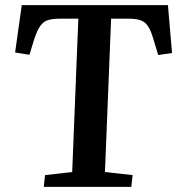

<svg xmlns="http://www.w3.org/2000/svg" viewBox="-20 -730 693 750"><path d="M156 -46 262 -58 286 -657H214Q187 -657 169 -652Q151 -647 138 -629.5Q125 -612 113 -575L95 -516L39 -525L65 -710H636L652 -523L598 -515L581 -571Q571 -607 559.5 -625.5Q548 -644 530 -650.5Q512 -657 483 -657H414L390 -58L498 -46L493 0H151Z"/></svg>

Font: Literata 36pt SemiBold
Style: Italic
Weight: 600
Italic angle: -2°
Designer: Latin by Veronika Burian and Jose Scaglione. Greek by Irene Vlachou. Cyrillic by Vera Evstafieva
Foundry: TypeTogether
Version: Version 3.002